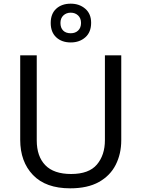

<svg xmlns="http://www.w3.org/2000/svg" viewBox="-20 -1015 771 1045"><path d="M640 -252Q640 -178 610 -118.5Q580 -59 518.5 -24.5Q457 10 362 10Q229 10 159.5 -62.5Q90 -135 90 -254V-714H180V-251Q180 -164 226.5 -116Q273 -68 367 -68Q464 -68 507.5 -119.5Q551 -171 551 -252V-714H640ZM365 -784Q316 -784 286 -812Q256 -840 256 -890Q256 -940 286 -967.5Q316 -995 365 -995Q412 -995 444 -967.5Q476 -940 476 -891Q476 -840 444.5 -812Q413 -784 365 -784ZM365 -834Q390 -834 405.5 -849Q421 -864 421 -890Q421 -916 405 -931Q389 -946 365 -946Q341 -946 325 -931Q309 -916 309 -890Q309 -864 323.5 -849Q338 -834 365 -834Z"/></svg>

Font: Noto Sans New Tai Lue
Style: Regular
Weight: 400
Designer: Monotype Design Team
Foundry: Monotype Imaging Inc.
Version: Version 2.003